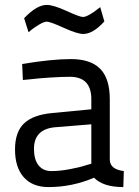

<svg xmlns="http://www.w3.org/2000/svg" viewBox="-20 -750 565 780"><path d="M426 -347V-101Q427 -62 483 -55L481 10Q399 10 362 -28Q273 10 177 10Q112 10 76.5 -30Q41 -70 41 -143Q41 -214 78 -249Q115 -284 194 -291L351 -306V-347Q351 -438 264 -438Q232 -438 184 -435Q136 -432 104 -428L73 -425L70 -490Q190 -510 268 -510Q348 -510 387 -470.5Q426 -431 426 -347ZM351 -245 203 -233Q118 -225 118 -145Q118 -102 136.5 -78.5Q155 -55 189 -55Q222 -55 262.5 -62.5Q303 -70 327 -78L351 -85ZM387 -721 404 -663Q358 -612 318 -612Q294 -612 239 -637Q184 -662 170 -662Q159 -662 140.5 -651Q122 -640 109 -630L96 -619L78 -676Q129 -730 170 -730Q197 -730 250.5 -705.5Q304 -681 317 -681Q327 -681 344.5 -691Q362 -701 374 -711Z"/></svg>

Font: TitilliumText22L Rg
Style: Regular
Weight: 400
Designer: Campivisivi
Foundry: Campivisivi
Version: 1.000